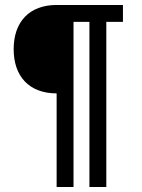

<svg xmlns="http://www.w3.org/2000/svg" viewBox="-20 -753 570 773"><path d="M208 -377V0H276V-665H340V0H408V-665H475V-733H208C98 -733 35 -665 35 -555C35 -445 98 -377 208 -377Z"/></svg>

Font: Kreadon Medium
Style: Regular
Weight: 500
Designer: kohakuno
Foundry: StudioGnu
Version: Version 1.000;Glyphs 3.1.2 (3151)